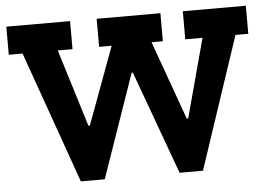

<svg xmlns="http://www.w3.org/2000/svg" viewBox="-48 -714 1085 777"><g transform="rotate(-5 494.5 -325.0)"><path d="M977 -536H925L746 0H651L498 -420H493L347 0H250L60 -536H4V-650H263V-536H203L300 -222H306L422 -536H371V-650H630V-536H584L699 -216H705L791 -536H721V-650H977Z"/></g></svg>

Font: Zilla Slab Bold
Style: Bold
Weight: 700
Designer: Typotheque.com
Foundry: Typotheque type foundry
Version: Version 1.1; 2017; ttfautohint (v1.6)